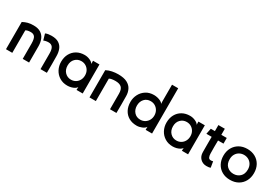

<svg xmlns="http://www.w3.org/2000/svg" viewBox="51 -1704 3872 2692"><g transform="rotate(30 1987.5 -358.0)"><path d="M157 0H55V-441Q97 -463 134.5 -473Q172 -483 225 -483Q299 -483 343.5 -454Q388 -425 408 -376.5Q428 -328 429 -268Q429 -196 429 -133.5Q429 -71 429 0H326Q327 -125 326 -250Q325 -325 303.5 -353.5Q282 -382 238 -382Q184 -382 157 -364ZM418 -465Q438 -475 463.5 -479Q489 -483 516 -483Q593 -483 636.5 -454Q680 -425 698.5 -376.5Q717 -328 717 -268Q718 -196 718 -133.5Q718 -71 717 0H614Q616 -125 614 -250Q614 -322 592 -352Q570 -382 526 -382Q503 -382 482 -377.5Q461 -373 447 -366Z M1053 -482Q1097 -482 1138.5 -463.5Q1180 -445 1195 -419L1193 -459V-470H1297V0H1197V-7L1199 -47Q1189 -29 1165.5 -15.5Q1142 -2 1112.5 5.5Q1083 13 1053 13Q981 13 926.5 -20.5Q872 -54 842 -110.5Q812 -167 812 -235Q812 -310 843 -365.5Q874 -421 928 -451.5Q982 -482 1053 -482ZM1056 -85Q1097 -85 1129.5 -104.5Q1162 -124 1180.5 -158Q1199 -192 1199 -235Q1199 -278 1180.5 -311.5Q1162 -345 1129.5 -364.5Q1097 -384 1056 -384Q997 -384 957 -343Q917 -302 917 -235Q917 -168 957 -126.5Q997 -85 1056 -85Z M1510 0H1407V-441Q1448 -463 1497.5 -473Q1547 -483 1595 -483Q1688 -483 1742 -454.5Q1796 -426 1819.5 -377.5Q1843 -329 1843 -271Q1844 -200 1844 -135.5Q1844 -71 1843 0H1739Q1741 -125 1739 -250Q1739 -323 1707 -352.5Q1675 -382 1608 -382Q1575 -382 1548.5 -377Q1522 -372 1510 -363Z M2176 13Q2102 13 2048 -18Q1994 -49 1964.5 -104.5Q1935 -160 1935 -234Q1935 -300 1964.5 -356.5Q1994 -413 2048 -447.5Q2102 -482 2176 -482Q2203 -482 2233 -475Q2263 -468 2287.5 -455Q2312 -442 2322 -424L2320 -467V-733H2420V0H2316V-9L2317 -49Q2301 -22 2259 -4.5Q2217 13 2176 13ZM2178 -384Q2116 -384 2078 -341.5Q2040 -299 2040 -234Q2040 -170 2078 -127.5Q2116 -85 2178 -85Q2220 -85 2252.5 -105Q2285 -125 2303.5 -159Q2322 -193 2322 -234Q2322 -276 2303.5 -310Q2285 -344 2252.5 -364Q2220 -384 2178 -384Z M2759 -482Q2803 -482 2844.5 -463.5Q2886 -445 2901 -419L2899 -459V-470H3003V0H2903V-7L2905 -47Q2895 -29 2871.5 -15.5Q2848 -2 2818.5 5.5Q2789 13 2759 13Q2687 13 2632.5 -20.5Q2578 -54 2548 -110.5Q2518 -167 2518 -235Q2518 -310 2549 -365.5Q2580 -421 2634 -451.5Q2688 -482 2759 -482ZM2762 -85Q2803 -85 2835.5 -104.5Q2868 -124 2886.5 -158Q2905 -192 2905 -235Q2905 -278 2886.5 -311.5Q2868 -345 2835.5 -364.5Q2803 -384 2762 -384Q2703 -384 2663 -343Q2623 -302 2623 -235Q2623 -168 2663 -126.5Q2703 -85 2762 -85Z M3306 14Q3247 14 3207 -25.5Q3167 -65 3167 -131Q3167 -186 3166.5 -224.5Q3166 -263 3166.5 -298Q3167 -333 3167 -378H3081L3100 -470H3166V-568H3270V-470H3358V-378H3270Q3269 -318 3269 -268.5Q3269 -219 3270 -169Q3270 -135 3280.5 -110.5Q3291 -86 3320 -86Q3327 -86 3335.5 -86.5Q3344 -87 3356 -91L3372 4Q3358 10 3340 12Q3322 14 3306 14Z M3689 17Q3614 17 3558 -15Q3502 -47 3471.5 -103.5Q3441 -160 3441 -233Q3441 -307 3472.5 -363Q3504 -419 3559.5 -450.5Q3615 -482 3689 -482Q3762 -482 3818 -450.5Q3874 -419 3905 -363Q3936 -307 3936 -233Q3936 -160 3905.5 -103.5Q3875 -47 3819.5 -15Q3764 17 3689 17ZM3689 -386Q3650 -386 3616.5 -368Q3583 -350 3562.5 -315.5Q3542 -281 3542 -233Q3542 -159 3584.5 -119.5Q3627 -80 3689 -80Q3750 -80 3793 -119.5Q3836 -159 3836 -233Q3836 -281 3815.5 -315.5Q3795 -350 3761.5 -368Q3728 -386 3689 -386Z"/></g></svg>

Font: Kreadon Light
Style: Bold
Weight: 600
Designer: Reiya WATANABE
Foundry: StudioGnu
Version: Version 1.003; ttfautohint (v1.8.4.7-5d5b);gftools[0.9.32]